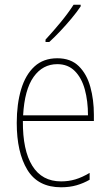

<svg xmlns="http://www.w3.org/2000/svg" viewBox="-20 -877 468 814"><path d="M223 -630Q280 -630 314 -596.5Q348 -563 363 -508.5Q378 -454 378 -391V-364H77Q76 -240 117 -174Q158 -108 239 -108Q271 -108 299.5 -116.5Q328 -125 360 -144V-115Q334 -100 304.5 -91.5Q275 -83 239 -83Q141 -83 96 -157Q51 -231 51 -356Q51 -436 69.5 -498Q88 -560 126 -595Q164 -630 223 -630ZM223 -605Q161 -605 122.5 -551Q84 -497 78 -388H353Q353 -449 339.5 -498Q326 -547 297 -576Q268 -605 223 -605ZM322 -850Q306 -826 283 -798.5Q260 -771 235.5 -745Q211 -719 189 -699H173V-709Q207 -746 237.5 -783Q268 -820 292 -857H322Z"/></svg>

Font: Noto Sans Kannada UI Condensed Thin
Style: Regular
Weight: 100
Width: 3
Designer: Jelle Bosma - Monotype Design Team
Foundry: Monotype Imaging Inc.
Version: Version 2.005; ttfautohint (v1.8.4.7-5d5b)